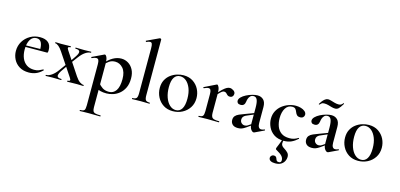

<svg xmlns="http://www.w3.org/2000/svg" viewBox="-82 -1279 4387 2108"><g transform="rotate(15 2111.5 -225.0)"><path d="M229 12Q166 12 122 -15Q78 -42 55.5 -86.5Q33 -131 33 -181Q33 -241 62 -289Q91 -337 141 -366Q191 -395 254 -395Q313 -395 346 -367Q379 -339 379 -280Q379 -267 377 -259Q375 -251 368 -251H286Q289 -309 272.5 -342Q256 -375 218 -375Q173 -375 147.5 -333.5Q122 -292 122 -223Q122 -165 140 -122.5Q158 -80 193 -56Q228 -32 279 -32Q310 -32 331 -40.5Q352 -49 376 -62Q378 -64 381.5 -60Q385 -56 383 -53Q347 -18 309.5 -3Q272 12 229 12ZM93 -250 92 -267 314 -271V-251Z M666 0Q663 0 663 -6Q663 -12 666 -12Q688 -12 691.5 -21.5Q695 -31 681 -51L513 -303Q490 -338 468 -356Q446 -374 429 -374Q427 -374 427 -380Q427 -386 429 -386Q444 -386 460 -385Q476 -384 491 -384Q526 -384 553 -385Q580 -386 602 -386Q604 -386 604 -380Q604 -374 602 -374Q582 -374 577 -365.5Q572 -357 587 -335L754 -83Q780 -44 804.5 -28Q829 -12 847 -12Q850 -12 850 -6Q850 0 847 0Q831 0 812 -1Q793 -2 777 -2Q742 -2 715 -1Q688 0 666 0ZM421 0Q418 0 418 -6Q418 -12 421 -12Q451 -12 484 -35Q517 -58 546 -98L617 -196L631 -183L568 -92Q552 -67 548 -48.5Q544 -30 555.5 -21Q567 -12 595 -12Q598 -12 598 -6Q598 0 595 0Q572 0 550.5 -1Q529 -2 495 -2Q471 -2 456.5 -1Q442 0 421 0ZM636 -192 624 -204 685 -294Q712 -333 707 -353.5Q702 -374 658 -374Q656 -374 656 -380Q656 -386 658 -386Q682 -386 703.5 -385Q725 -384 759 -384Q783 -384 797.5 -385Q812 -386 833 -386Q836 -386 836 -380Q836 -374 833 -374Q804 -374 771 -351.5Q738 -329 708 -288Z M882 275Q879 275 879 269Q879 263 882 263Q919 263 929.5 250Q940 237 940 194V-271Q940 -304 933 -319Q926 -334 907 -334Q898 -334 885.5 -330.5Q873 -327 859 -320Q855 -318 852 -323.5Q849 -329 851 -331L983 -394Q985 -395 988 -395Q1000 -395 1010.5 -371.5Q1021 -348 1021 -304V194Q1021 222 1027.5 237Q1034 252 1054 257.5Q1074 263 1114 263Q1116 263 1116 269Q1116 275 1114 275Q1086 275 1052 274Q1018 273 980 273Q953 273 927 274Q901 275 882 275ZM1114 13Q1075 13 1047 6Q1019 -1 982 -18L1009 -79Q1033 -49 1061.5 -30Q1090 -11 1136 -11Q1185 -11 1214.5 -53.5Q1244 -96 1244 -184Q1244 -266 1207 -307.5Q1170 -349 1118 -349Q1078 -349 1049 -328Q1020 -307 992 -277L983 -287Q1034 -346 1080.5 -372.5Q1127 -399 1176 -399Q1217 -399 1253 -377.5Q1289 -356 1311 -315Q1333 -274 1333 -215Q1333 -152 1312 -108.5Q1291 -65 1258 -38Q1225 -11 1187 1Q1149 13 1114 13Z M1403 0Q1400 0 1400 -6Q1400 -12 1403 -12Q1436 -12 1448 -26Q1460 -40 1460 -81V-592Q1460 -627 1454 -642.5Q1448 -658 1431 -658Q1417 -658 1390 -646Q1387 -645 1384 -651Q1381 -657 1383 -658L1524 -724Q1526 -725 1528 -725Q1532 -725 1537 -721Q1542 -717 1542 -714V-81Q1542 -40 1553.5 -26Q1565 -12 1599 -12Q1602 -12 1602 -6Q1602 0 1599 0Q1580 0 1554.5 -1Q1529 -2 1501 -2Q1473 -2 1447.5 -1Q1422 0 1403 0Z M1866 13Q1804 13 1759 -16Q1714 -45 1689 -93.5Q1664 -142 1664 -198Q1664 -250 1684 -288Q1704 -326 1736.5 -350.5Q1769 -375 1807.5 -387Q1846 -399 1883 -399Q1946 -399 1991 -369Q2036 -339 2059.5 -292Q2083 -245 2083 -192Q2083 -130 2053 -84Q2023 -38 1974 -12.5Q1925 13 1866 13ZM1896 -7Q1940 -7 1964 -45.5Q1988 -84 1988 -160Q1988 -229 1968.5 -278Q1949 -327 1918 -353Q1887 -379 1850 -379Q1806 -379 1782 -342.5Q1758 -306 1758 -233Q1758 -167 1776 -116Q1794 -65 1825.5 -36Q1857 -7 1896 -7Z M2272 -271 2265 -283Q2303 -328 2329.5 -352.5Q2356 -377 2374 -386.5Q2392 -396 2408 -396Q2429 -396 2450.5 -381.5Q2472 -367 2472 -345Q2472 -327 2461 -315Q2450 -303 2430 -303Q2412 -303 2402 -313Q2392 -323 2383 -332Q2374 -341 2358 -341Q2350 -341 2341 -336.5Q2332 -332 2316 -317Q2300 -302 2272 -271ZM2158 0Q2155 0 2155 -6Q2155 -12 2158 -12Q2192 -12 2203 -26Q2214 -40 2214 -81V-272Q2214 -304 2207 -319Q2200 -334 2182 -334Q2173 -334 2160 -330Q2147 -326 2132 -319Q2128 -318 2125.5 -323.5Q2123 -329 2126 -330L2257 -394Q2262 -396 2264 -396Q2274 -396 2284.5 -373Q2295 -350 2295 -306V-81Q2295 -54 2303 -38.5Q2311 -23 2331 -17.5Q2351 -12 2387 -12Q2391 -12 2391 -6Q2391 0 2387 0Q2361 0 2327.5 -1Q2294 -2 2255 -2Q2228 -2 2202.5 -1Q2177 0 2158 0Z M2794 6Q2790 8 2785 8Q2769 8 2753 -15Q2737 -38 2737 -82V-258Q2737 -321 2724.5 -349Q2712 -377 2685 -377Q2660 -377 2646.5 -362.5Q2633 -348 2627 -329.5Q2621 -311 2620 -298Q2617 -273 2604.5 -260Q2592 -247 2569 -247Q2546 -247 2536 -257.5Q2526 -268 2526 -282Q2526 -304 2546.5 -324.5Q2567 -345 2598.5 -361Q2630 -377 2664 -386.5Q2698 -396 2724 -396Q2765 -396 2791.5 -370Q2818 -344 2818 -288V-108Q2818 -77 2828 -61Q2838 -45 2857 -45Q2873 -45 2893 -54Q2898 -56 2900 -50.5Q2902 -45 2897 -43ZM2606 7Q2564 7 2543.5 -13Q2523 -33 2523 -64Q2523 -92 2538 -109.5Q2553 -127 2580 -138.5Q2607 -150 2640 -162L2747 -202L2750 -187L2677 -156Q2665 -152 2651 -144.5Q2637 -137 2627.5 -125Q2618 -113 2618 -93Q2618 -69 2634 -54.5Q2650 -40 2670 -40Q2679 -40 2688 -42.5Q2697 -45 2709 -53L2763 -89L2764 -74L2693 -24Q2670 -8 2650.5 -0.5Q2631 7 2606 7Z M3130 12Q3061 12 3017 -17.5Q2973 -47 2951.5 -93Q2930 -139 2930 -186Q2930 -236 2950.5 -275Q2971 -314 3005 -340.5Q3039 -367 3079.5 -381Q3120 -395 3160 -395Q3189 -395 3217 -387Q3245 -379 3263.5 -363Q3282 -347 3282 -325Q3282 -309 3270 -296.5Q3258 -284 3234 -284Q3212 -284 3199.5 -295.5Q3187 -307 3179 -328Q3171 -350 3160 -362Q3149 -374 3123 -374Q3075 -374 3048 -330.5Q3021 -287 3021 -218Q3021 -167 3036.5 -125Q3052 -83 3087 -57.5Q3122 -32 3180 -32Q3209 -32 3231.5 -39Q3254 -46 3278 -61Q3280 -63 3283.5 -59Q3287 -55 3285 -53Q3250 -21 3213.5 -4.5Q3177 12 3130 12ZM3127 2Q3120 28 3120.5 44Q3121 60 3131 71.5Q3141 83 3161 95Q3182 108 3199 125.5Q3216 143 3216 173Q3216 196 3204.5 219.5Q3193 243 3168 259Q3143 275 3100 275Q3068 275 3048.5 264Q3029 253 3029 230Q3029 217 3040 206Q3051 195 3066 195Q3084 195 3091.5 203.5Q3099 212 3102.5 223.5Q3106 235 3112.5 243.5Q3119 252 3137 252Q3164 252 3164 224Q3164 198 3145.5 177Q3127 156 3080 130Q3071 126 3069.5 120.5Q3068 115 3073 101Q3083 79 3087.5 66.5Q3092 54 3097.5 40.5Q3103 27 3112 1Z M3634 6Q3630 8 3625 8Q3609 8 3593 -15Q3577 -38 3577 -82V-258Q3577 -321 3564.5 -349Q3552 -377 3525 -377Q3500 -377 3486.5 -362.5Q3473 -348 3467 -329.5Q3461 -311 3460 -298Q3457 -273 3444.5 -260Q3432 -247 3409 -247Q3386 -247 3376 -257.5Q3366 -268 3366 -282Q3366 -304 3386.5 -324.5Q3407 -345 3438.5 -361Q3470 -377 3504 -386.5Q3538 -396 3564 -396Q3605 -396 3631.5 -370Q3658 -344 3658 -288V-108Q3658 -77 3668 -61Q3678 -45 3697 -45Q3713 -45 3733 -54Q3738 -56 3740 -50.5Q3742 -45 3737 -43ZM3446 7Q3404 7 3383.5 -13Q3363 -33 3363 -64Q3363 -92 3378 -109.5Q3393 -127 3420 -138.5Q3447 -150 3480 -162L3587 -202L3590 -187L3517 -156Q3505 -152 3491 -144.5Q3477 -137 3467.5 -125Q3458 -113 3458 -93Q3458 -69 3474 -54.5Q3490 -40 3510 -40Q3519 -40 3528 -42.5Q3537 -45 3549 -53L3603 -89L3604 -74L3533 -24Q3510 -8 3490.5 -0.5Q3471 7 3446 7ZM3606 -530Q3624 -530 3634.5 -536.5Q3645 -543 3656 -557Q3658 -559 3661.5 -556Q3665 -553 3663 -550Q3636 -505 3619.5 -490.5Q3603 -476 3582 -476Q3562 -476 3541.5 -482Q3521 -488 3499.5 -494Q3478 -500 3455 -500Q3433 -500 3424.5 -492.5Q3416 -485 3404 -473Q3402 -472 3398.5 -475Q3395 -478 3397 -480Q3405 -494 3418 -511.5Q3431 -529 3448 -542Q3465 -555 3483 -555Q3498 -555 3518 -549Q3538 -543 3561 -536.5Q3584 -530 3606 -530Z M3972 13Q3910 13 3865 -16Q3820 -45 3795 -93.5Q3770 -142 3770 -198Q3770 -250 3790 -288Q3810 -326 3842.5 -350.5Q3875 -375 3913.5 -387Q3952 -399 3989 -399Q4052 -399 4097 -369Q4142 -339 4165.5 -292Q4189 -245 4189 -192Q4189 -130 4159 -84Q4129 -38 4080 -12.5Q4031 13 3972 13ZM4002 -7Q4046 -7 4070 -45.5Q4094 -84 4094 -160Q4094 -229 4074.5 -278Q4055 -327 4024 -353Q3993 -379 3956 -379Q3912 -379 3888 -342.5Q3864 -306 3864 -233Q3864 -167 3882 -116Q3900 -65 3931.5 -36Q3963 -7 4002 -7Z"/></g></svg>

Font: Cormorant Garamond Light SemiBold
Style: Regular
Weight: 600
Version: Version 4.001